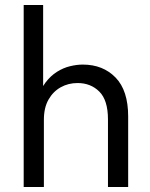

<svg xmlns="http://www.w3.org/2000/svg" viewBox="-20 -750 602 770"><path d="M75 0V-730H153V-351H131Q142 -392 162.5 -419Q183 -446 208.5 -462Q234 -478 261 -484.5Q288 -491 312 -491Q393 -491 443.5 -439Q494 -387 494 -283V0H413V-271Q413 -348 378.5 -382.5Q344 -417 291 -417Q254 -417 223.5 -400Q193 -383 174.5 -350.5Q156 -318 156 -270V0Z"/></svg>

Font: SUSE
Style: Regular
Weight: 400
Designer: Rene Bieder
Foundry: SUSE
Version: Version 1.000